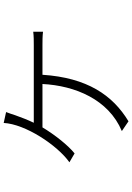

<svg xmlns="http://www.w3.org/2000/svg" viewBox="142 -786 716 1040"><g transform="rotate(-90 500.0 -266.0)"><path d="M355 -441C371 -474 385 -511 396 -542C401 -559 406 -572 413 -591L354 -604C348 -487 234 -314 141 -248L189 -220C233 -255 292 -330 330 -394H565C556 -217 481 -36 310 36L363 72C505 -14 599 -152 615 -394H776C796 -394 825 -394 848 -391V-444C825 -441 797 -441 776 -441Z"/></g></svg>

Font: Spoqa Han Sans Neo Light
Style: Regular
Weight: 300
Designer: [Spoqa Han Sans Neo] Dong-huui Kim  Younghwa Kang  Yujin Lee  [Noto Sans] Ryoko NISHIZUKA  (kana & ideographs); Paul D. 
Foundry: Spoqa (http://www.spoqa-han-sans.com)
Version: Version 1.000